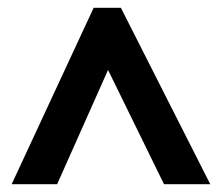

<svg xmlns="http://www.w3.org/2000/svg" viewBox="-20 -736 568 494"><path d="M10 -262 221 -716H291L521 -262H402L258 -556L127 -262Z"/></svg>

Font: Noto Sans Lao SemiCondensed
Style: Bold
Weight: 700
Width: 4
Designer: Monotype Design Team
Foundry: Monotype Imaging Inc.
Version: Version 2.003; ttfautohint (v1.8.4.7-5d5b)